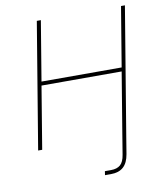

<svg xmlns="http://www.w3.org/2000/svg" viewBox="-99 -808 932 1092"><g transform="rotate(-10 367.5 -262.0)"><path d="M418 204.1 421.4 181.6Q430.7 181.6 440.4 181.6Q450.2 181.6 456.5 181.6Q491.7 181.6 511 164.6Q530.3 147.5 536.6 107.4L564.5 -62.5H586.9L559.1 107.4Q550.8 157.2 524.4 180.7Q498 204.1 453.1 204.1Q446.8 204.1 436.5 204.1Q426.3 204.1 418 204.1ZM67.9 0 188.5 -727.5H211.9L154.8 -382.8H617.7L674.8 -727.5H697.3L576.7 0H554.2L613.8 -360.4H150.9L91.3 0Z"/></g></svg>

Font: Inter Thin
Style: Italic
Weight: 250
Italic angle: -9.3988°
Designer: Rasmus Andersson
Foundry: rsms
Version: Version 4.001;git-66647c0bb